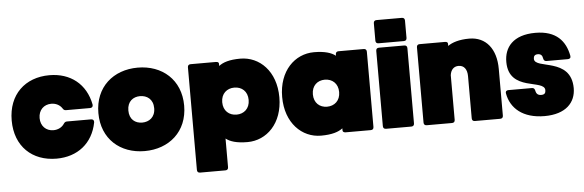

<svg xmlns="http://www.w3.org/2000/svg" viewBox="-55 -928 3961 1302"><g transform="rotate(-5 1926.0 -277.0)"><path d="M298 -561C133 -561 17 -454 17 -277C17 -100 133 7 298 7C441 7 546 -75 573 -216C575 -230 567 -238 554 -238H390C379 -238 373 -233 367 -224C352 -201 325 -187 294 -187C243 -187 207 -223 207 -277C207 -331 243 -367 294 -367C325 -367 352 -353 367 -330C373 -320 379 -315 390 -315H554C567 -315 575 -323 573 -337C546 -479 441 -561 298 -561Z M898 8C1064 8 1191 -99 1191 -276C1191 -453 1065 -560 899 -560C733 -560 607 -453 607 -276C607 -99 732 8 898 8ZM811 -276C811 -338 852 -366 898 -366C945 -366 987 -338 987 -276C987 -214 944 -186 898 -186C851 -186 811 -214 811 -276Z M1598 -560C1523 -560 1479 -545 1451 -523V-538C1451 -547 1444 -552 1431 -552H1259C1246 -552 1239 -545 1239 -532V166C1239 179 1246 186 1259 186H1431C1444 186 1451 179 1451 166V-29C1479 -7 1523 8 1598 8C1728 8 1839 -98 1839 -276C1839 -454 1728 -560 1598 -560ZM1450 -276C1450 -335 1490 -368 1540 -368C1590 -368 1630 -336 1630 -276C1630 -217 1590 -184 1540 -184C1490 -184 1450 -217 1450 -276Z M2098 8C2173 8 2218 -7 2246 -29V-15C2246 -6 2253 0 2266 0H2437C2450 0 2457 -7 2457 -20V-532C2457 -545 2450 -552 2437 -552H2266C2253 -552 2246 -545 2246 -532V-523C2218 -545 2173 -560 2099 -560C1969 -560 1858 -454 1858 -276C1858 -98 1969 8 2098 8ZM2067 -276C2067 -335 2106 -368 2156 -368C2206 -368 2246 -335 2246 -276C2246 -217 2206 -184 2156 -184C2106 -184 2067 -217 2067 -276Z M2521 -532V-20C2521 -7 2528 0 2541 0H2713C2726 0 2733 -7 2733 -20V-532C2733 -545 2726 -552 2713 -552H2541C2528 -552 2521 -545 2521 -532ZM2541 -582H2713C2726 -582 2733 -589 2733 -602V-720C2733 -733 2726 -740 2713 -740H2541C2528 -740 2521 -733 2521 -720V-602C2521 -589 2528 -582 2541 -582Z M2798 -532V-20C2798 -7 2805 0 2818 0H2990C3003 0 3010 -7 3010 -20V-324C3015 -361 3036 -382 3068 -382C3104 -382 3126 -355 3126 -307V-20C3126 -7 3133 0 3146 0H3318C3331 0 3338 -7 3338 -20V-338C3338 -474 3270 -560 3156 -560C3087 -560 3039 -544 3010 -523V-538C3010 -547 3003 -552 2990 -552H2818C2805 -552 2798 -545 2798 -532Z M3620 8C3765 8 3833 -66 3833 -164C3832 -376 3581 -312 3581 -385C3581 -403 3589 -414 3610 -414C3631 -414 3641 -403 3644 -382C3646 -370 3653 -363 3665 -363H3811C3824 -363 3832 -371 3829 -385C3810 -485 3749 -560 3606 -560C3454 -560 3392 -479 3393 -379C3394 -176 3640 -243 3640 -167C3640 -149 3634 -137 3610 -137C3588 -137 3576 -147 3572 -169C3569 -182 3563 -189 3551 -189H3390C3377 -189 3369 -181 3372 -168C3390 -66 3472 8 3620 8Z"/></g></svg>

Font: Malmofest Black-Rounded
Style: Regular
Weight: 800
Designer: Jonny Pinhorn (Poppins), Kolossal
Version: Version 1.004;Glyphs 3.1.2 (3151)